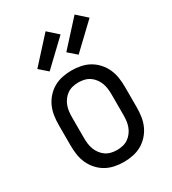

<svg xmlns="http://www.w3.org/2000/svg" viewBox="-187 -866 875 975"><g transform="rotate(-30 250.0 -379.0)"><path d="M250 8Q223 8 196 2.5Q169 -3 146 -16Q123 -29 104.5 -49.5Q86 -70 75 -94.5Q64 -119 60 -146Q56 -173 56 -200V-320Q56 -347 60 -374Q64 -401 75 -425.5Q86 -450 104.5 -470.5Q123 -491 146 -504Q169 -517 196 -522.5Q223 -528 250 -528Q277 -528 304 -522.5Q331 -517 354 -504Q377 -491 395.5 -470.5Q414 -450 425 -425.5Q436 -401 440 -374Q444 -347 444 -320V-200Q444 -173 440 -146Q436 -119 425 -94.5Q414 -70 395.5 -49.5Q377 -29 354 -16Q331 -3 304 2.5Q277 8 250 8ZM250 -62Q267 -62 284 -66Q301 -70 315 -79.5Q329 -89 339.5 -103Q350 -117 356 -133Q362 -149 364 -166Q366 -183 366 -200V-320Q366 -337 364 -354Q362 -371 356 -387Q350 -403 339.5 -417Q329 -431 315 -440.5Q301 -450 284 -454Q267 -458 250 -458Q233 -458 216 -454Q199 -450 185 -440.5Q171 -431 160.5 -417Q150 -403 144 -387Q138 -371 136 -354Q134 -337 134 -320V-200Q134 -183 136 -166Q138 -149 144 -133Q150 -117 160.5 -103Q171 -89 185 -79.5Q199 -70 216 -66Q233 -62 250 -62ZM322 -579 274 -621 406 -766 464 -714ZM152 -579 104 -621 236 -766 294 -714Z"/></g></svg>

Font: Iosevka Fuck
Style: Regular
Weight: 400
Monospace: yes
Designer: Belleve Invis
Foundry: Belleve Invis
Version: Version 28.0.7; ttfautohint (v1.8.3)